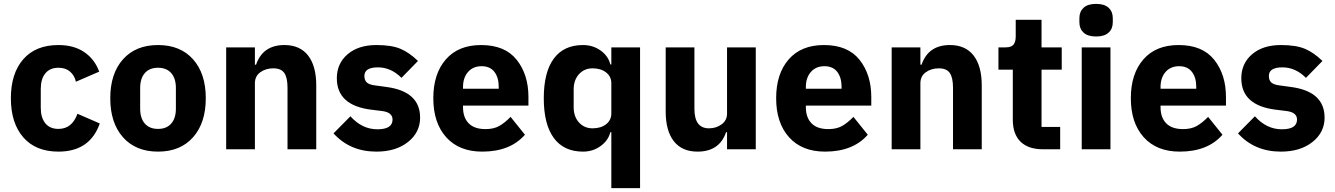

<svg xmlns="http://www.w3.org/2000/svg" viewBox="-20 -769 6875 989"><path d="M281 12Q164 12 100 -61.5Q36 -135 36 -263Q36 -391 100 -464Q164 -537 281 -537Q360 -537 413.5 -501Q467 -465 491 -400L371 -348Q364 -380 341 -400Q318 -420 281 -420Q237 -420 213.5 -391Q190 -362 190 -311V-213Q190 -163 213.5 -134Q237 -105 281 -105Q351 -105 379 -183L494 -133Q443 12 281 12Z M974.5 -62Q909 12 794 12Q679 12 613.5 -62Q548 -136 548 -263Q548 -390 613.5 -463.5Q679 -537 794 -537Q909 -537 974.5 -463.5Q1040 -390 1040 -263Q1040 -136 974.5 -62ZM886 -209V-316Q886 -365 862 -392.5Q838 -420 794 -420Q750 -420 726 -392.5Q702 -365 702 -316V-209Q702 -160 726 -132.5Q750 -105 794 -105Q838 -105 862 -132.5Q886 -160 886 -209Z M1293 0H1145V-525H1293V-436H1299Q1334 -537 1445 -537Q1525 -537 1567 -483Q1609 -429 1609 -329V0H1461V-317Q1461 -369 1444.5 -393Q1428 -417 1388 -417Q1349 -417 1321 -397Q1293 -377 1293 -340Z M1919 12Q1783 12 1698 -82L1785 -170Q1845 -103 1924 -103Q2002 -103 2002 -153Q2002 -190 1949 -197L1892 -204Q1715 -226 1715 -366Q1715 -442 1770.5 -489.5Q1826 -537 1919 -537Q1997 -537 2043 -517.5Q2089 -498 2133 -455L2048 -368Q1994 -422 1927 -422Q1857 -422 1857 -378Q1857 -356 1869 -344.5Q1881 -333 1912 -329L1971 -321Q2144 -298 2144 -163Q2144 -87 2081.5 -37.5Q2019 12 1919 12Z M2464 12Q2345 12 2278.5 -62Q2212 -136 2212 -263Q2212 -389 2276.5 -463Q2341 -537 2458 -537Q2581 -537 2641.5 -461Q2702 -385 2702 -269V-225H2365V-217Q2365 -164 2394 -134Q2423 -104 2481 -104Q2523 -104 2551.5 -120Q2580 -136 2610 -167L2684 -75Q2608 12 2464 12ZM2461 -428Q2417 -428 2391 -398.5Q2365 -369 2365 -320V-312H2549V-321Q2549 -370 2526.5 -399Q2504 -428 2461 -428Z M3129 200V-88H3124Q3113 -45 3073.5 -16.5Q3034 12 2983 12Q2884 12 2832.5 -58.5Q2781 -129 2781 -263Q2781 -397 2832.5 -467Q2884 -537 2983 -537Q3034 -537 3073.5 -509Q3113 -481 3124 -437H3129V-525H3277V200ZM3032 -108Q3075 -108 3102 -129Q3129 -150 3129 -185V-340Q3129 -375 3102 -396Q3075 -417 3032 -417Q2990 -417 2962.5 -387Q2935 -357 2935 -308V-217Q2935 -168 2962.5 -138Q2990 -108 3032 -108Z M3725 0V-88H3720Q3686 12 3573 12Q3493 12 3451 -41.5Q3409 -95 3409 -195V-525H3557V-208Q3557 -108 3632 -108Q3669 -108 3697 -128.5Q3725 -149 3725 -184V-525H3873V0Z M4230 12Q4111 12 4044.5 -62Q3978 -136 3978 -263Q3978 -389 4042.5 -463Q4107 -537 4224 -537Q4347 -537 4407.5 -461Q4468 -385 4468 -269V-225H4131V-217Q4131 -164 4160 -134Q4189 -104 4247 -104Q4289 -104 4317.5 -120Q4346 -136 4376 -167L4450 -75Q4374 12 4230 12ZM4227 -428Q4183 -428 4157 -398.5Q4131 -369 4131 -320V-312H4315V-321Q4315 -370 4292.5 -399Q4270 -428 4227 -428Z M4721 0H4573V-525H4721V-436H4727Q4762 -537 4873 -537Q4953 -537 4995 -483Q5037 -429 5037 -329V0H4889V-317Q4889 -369 4872.5 -393Q4856 -417 4816 -417Q4777 -417 4749 -397Q4721 -377 4721 -340Z M5441 0H5353Q5277 0 5237 -39Q5197 -78 5197 -153V-410H5123V-525H5160Q5189 -525 5200.5 -539Q5212 -553 5212 -581V-667H5345V-525H5449V-410H5345V-115H5441Z M5540 -654V-676Q5540 -709 5561.5 -729Q5583 -749 5626 -749Q5669 -749 5690.5 -729Q5712 -709 5712 -676V-654Q5712 -621 5690.5 -601Q5669 -581 5626 -581Q5583 -581 5561.5 -601Q5540 -621 5540 -654ZM5552 0V-525H5700V0Z M6057 12Q5938 12 5871.5 -62Q5805 -136 5805 -263Q5805 -389 5869.5 -463Q5934 -537 6051 -537Q6174 -537 6234.5 -461Q6295 -385 6295 -269V-225H5958V-217Q5958 -164 5987 -134Q6016 -104 6074 -104Q6116 -104 6144.5 -120Q6173 -136 6203 -167L6277 -75Q6201 12 6057 12ZM6054 -428Q6010 -428 5984 -398.5Q5958 -369 5958 -320V-312H6142V-321Q6142 -370 6119.5 -399Q6097 -428 6054 -428Z M6578 12Q6442 12 6357 -82L6444 -170Q6504 -103 6583 -103Q6661 -103 6661 -153Q6661 -190 6608 -197L6551 -204Q6374 -226 6374 -366Q6374 -442 6429.5 -489.5Q6485 -537 6578 -537Q6656 -537 6702 -517.5Q6748 -498 6792 -455L6707 -368Q6653 -422 6586 -422Q6516 -422 6516 -378Q6516 -356 6528 -344.5Q6540 -333 6571 -329L6630 -321Q6803 -298 6803 -163Q6803 -87 6740.5 -37.5Q6678 12 6578 12Z"/></svg>

Font: Aneliza
Style: Bold
Weight: 700
Designer: Mike Abbink, Paul van der Laan, Pieter van Rosmalen
Foundry: Bold Monday
Version: Version 3.0